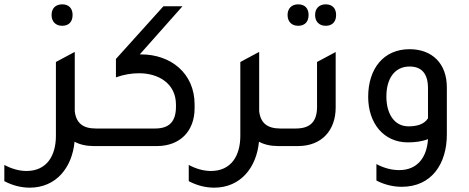

<svg xmlns="http://www.w3.org/2000/svg" viewBox="-107 -674 2162 886"><path d="M180 -555C211 -555 228 -574 228 -605C228 -635 211 -654 180 -654C150 -654 131 -636 131 -605C131 -574 150 -555 180 -555ZM335 -81C275 -81 244 -107 238 -161V-434L237 -433V-434L151 -388V-47C151 43 110 115 15 115C-18 115 -54 105 -87 87V162C-49 182 -9 192 30 192C153 192 226 98 237 -20C261 -7 291 0 325 0H401V-81H335Z M538 -423 735 -645H647L428 -402V-317C464 -330 500 -336 535 -336C624 -336 705 -289 705 -191V-182C705 -112 673 -81 609 -81H341V0H617C723 0 791 -68 791 -175V-192C791 -336 681 -423 544 -423C542 -423 540 -423 538 -423Z M1186 -81C1126 -81 1095 -107 1089 -161V-434L1088 -433V-434L1002 -388V-47C1002 43 961 115 866 115C833 115 797 105 764 87V162C802 182 842 192 881 192C1004 192 1077 98 1088 -20C1112 -7 1142 0 1176 0H1252V-81H1186Z M1269 -555C1300 -555 1317 -574 1317 -605C1317 -635 1300 -654 1269 -654C1239 -654 1220 -635 1220 -605C1220 -574 1239 -555 1269 -555ZM1396 -555C1427 -555 1444 -574 1444 -605C1444 -635 1427 -654 1396 -654C1366 -654 1347 -635 1347 -605C1347 -574 1366 -555 1396 -555ZM1192 0H1268C1379 0 1442 -74 1442 -178V-434L1356 -388V-181C1356 -113 1325 -81 1258 -81H1192V0Z M1868 -32C1863 51 1820 111 1735 111C1700 111 1663 101 1630 83V159C1666 178 1707 188 1747 188C1886 188 1955 80 1955 -53V-271C1955 -380 1888 -447 1783 -447C1663 -447 1592 -357 1592 -227C1592 -106 1663 -17 1775 -17C1808 -17 1840 -21 1868 -32ZM1868 -267V-128C1850 -100 1817 -91 1778 -91C1713 -91 1676 -148 1676 -229C1676 -310 1713 -367 1783 -367C1838 -367 1868 -335 1868 -267Z"/></svg>

Font: Tajawal Medium
Style: Regular
Weight: 500
Designer: Boutros Fonts
Foundry: Created by Boutros International 2017
Version: Version 1.700